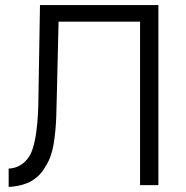

<svg xmlns="http://www.w3.org/2000/svg" viewBox="-20 -727 731 754"><path d="M14 7V-65Q37 -66 55 -75.5Q73 -85 86.5 -101.5Q100 -118 107 -139Q117 -169 122 -205Q127 -241 129 -278.5Q131 -316 131 -349L137 -707H602V0H530V-642H210L204 -387Q203 -329 201 -270.5Q199 -212 190.5 -160.5Q182 -109 159 -74Q139 -37 104 -16.5Q69 4 14 7Z"/></svg>

Font: Onest Light
Style: Regular
Weight: 300
Designer: Dmitri Voloshin, Andrey Kudryavtsev
Foundry: Dmitri Voloshin, Andrey Kudryavtsev
Version: Version 1.000;gftools[0.9.33]